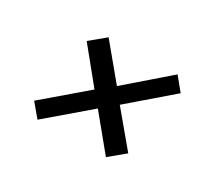

<svg xmlns="http://www.w3.org/2000/svg" viewBox="-83 -616 716 650"><g transform="rotate(30 275.0 -291.0)"><path d="M115 -106 73 -156 231 -291 126 -420 184 -468 291 -339 449 -476 490 -426 331 -289 438 -161 379 -112 273 -241Z"/></g></svg>

Font: DM Sans 16pt
Style: Italic
Weight: 400
Italic angle: -10°
Version: Version 4.004;gftools[0.9.30]